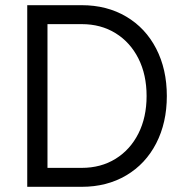

<svg xmlns="http://www.w3.org/2000/svg" viewBox="-20 -720 718 740"><path d="M623 -350Q623 -247 582 -167.5Q541 -88 466.5 -44Q392 0 295 0H85V-700H295Q392 -700 466.5 -656Q541 -612 582 -532.5Q623 -453 623 -350ZM545 -350Q545 -432 513.5 -494.5Q482 -557 425.5 -592Q369 -627 295 -627H163V-73H295Q369 -73 425.5 -108Q482 -143 513.5 -205.5Q545 -268 545 -350Z"/></svg>

Font: MedMera Sans
Style: Regular
Weight: 400
Designer: Kasper Nordkvist
Foundry: UNCUT.wtf
Version: Version 1.300